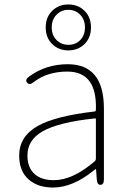

<svg xmlns="http://www.w3.org/2000/svg" viewBox="-20 -828 576 861"><path d="M218 13Q152 13 111 -21Q66 -59 66 -130Q66 -216 149 -263Q229 -308 404 -328Q410 -329 410 -335Q416 -507 282 -507Q191 -507 130 -459Q112 -444 101 -458Q91 -471 111 -485Q186 -540 284 -540Q446 -540 446 -341V-24Q446 0 431 1Q416 1 414 -23L411 -65Q411 -70 409.5 -70Q408 -70 401 -64Q306 13 218 13ZM221 -20Q306 -20 404 -104Q410 -109 410 -117V-293Q410 -298 405 -297Q243 -280 171 -239Q103 -200 103 -131Q103 -74 138 -45Q169 -20 221 -20ZM286.5 -602Q243 -602 214 -630.5Q185 -659 185 -705Q185 -751 214 -779.5Q243 -808 286.5 -808Q330 -808 359 -779.5Q388 -751 388 -705Q388 -659 359 -630.5Q330 -602 286.5 -602ZM233.5 -648.5Q255 -627 287 -627Q319 -627 340 -648.5Q361 -670 361 -705Q361 -740 339.5 -762Q318 -784 286.5 -784Q255 -784 233.5 -762Q212 -740 212 -705Q212 -670 233.5 -648.5Z"/></svg>

Font: Resource Han Rounded JP ExtraLight
Style: Regular
Weight: 250
Designer: Cyano Hao (round all glyphs); Ryoko NISHIZUKA 西塚涼子 (kana, bopomofo & ideographs); Paul D. Hunt (Latin, Greek & Cyrillic)
Foundry: Cyano Hao
Version: 0.990